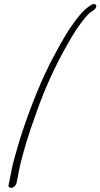

<svg xmlns="http://www.w3.org/2000/svg" viewBox="-20 -716 497 951"><path d="M201 -346C149 -235 93 -79 66 16C51 66 41 105 36 134C30 163 26 181 25 189L22 202C21 207 24 210 27 212C38 220 57 208 62 191L64 179C66 170 70 152 75 124C92 43 123 -57 162 -163C199 -270 252 -387 311 -491C347 -555 369 -589 405 -632C415 -644 423 -652 430 -656L443 -665C447 -668 453 -673 455 -678C460 -689 455 -696 445 -696C440 -696 435 -694 431 -691L418 -682C390 -663 360 -625 335 -588C319 -566 300 -535 277 -494C254 -453 228 -404 201 -346Z"/></svg>

Font: Stray Cat
Style: SuObl
Weight: 400
Version: Version 1.0